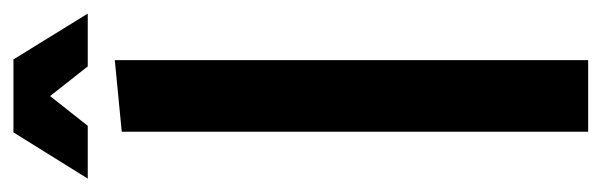

<svg xmlns="http://www.w3.org/2000/svg" viewBox="-335 -567 890 284"><g transform="rotate(-90 110.0 -425.0)"><path d="M231.9 -740.2H153.8L109.9 -795.9L65.9 -740.2H-12.2L56.2 -850.1H164.1ZM163.1 0H57.1V-689.9L163.1 -700.2Z"/></g></svg>

Font: BaseOne
Style: Regular
Weight: 400
Designer: Domenico Catapano
Foundry: Design by Basse
Version: Version 1.000;PS 001.001;hotconv 1.0.56